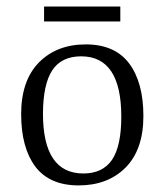

<svg xmlns="http://www.w3.org/2000/svg" viewBox="-20 -561 505 589"><path d="M115.2 -495.1V-541H349.1V-495.1ZM99.6 -369.6Q154.3 -424.8 243.2 -424.8Q332 -424.8 376 -366.7Q419.9 -308.1 419.9 -205.1Q419.9 -102.1 365.2 -46.9Q310.5 7.8 221.2 7.8Q132.3 7.8 88.4 -49.8Q44.9 -107.9 44.9 -210.9Q44.9 -314 99.6 -369.6ZM352.1 -203.1Q352.1 -388.2 229 -388.2Q168.9 -388.2 140.6 -345.7Q112.3 -303.2 111.8 -212.9Q111.8 -28.8 235.8 -28.8Q294.9 -28.8 323.7 -70.8Q352.1 -113.3 352.1 -203.1Z"/></svg>

Font: Yrsa-Light
Style: Regular
Weight: 300
Designer: Anna Giedrys (Yrsa+Rasa design), David Brezina (Yrsa art-direction, Rasa art-direction, design)
Foundry: Rosetta Type Foundry
Version: Version 1.001;PS 1.1;hotconv 1.0.88;makeotf.lib2.5.647800